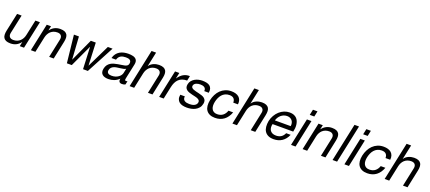

<svg xmlns="http://www.w3.org/2000/svg" viewBox="84 -2042 7575 3381"><g transform="rotate(20 3871.5 -351.5)"><path d="M338.9 0 356 -82H354Q316.4 -33.7 270 -11.2Q223.6 11.2 166.5 11.2Q115.2 11.2 84 -2.4Q52.7 -16.1 37.4 -40.8Q22 -65.4 20.5 -100.1Q19 -134.8 27.8 -176.8L100.6 -517.1H185.5L110.8 -167Q100.6 -118.7 122.8 -90.8Q145 -63 193.8 -63Q232.4 -63 263.9 -75.2Q295.4 -87.4 319.1 -109.1Q342.8 -130.9 358.4 -160.4Q374 -189.9 381.3 -225.1L443.8 -517.1H528.8L418.9 0Z M736.8 -517.1 719.2 -435.1H721.2Q793 -528.8 909.2 -528.8Q960.4 -528.8 991.7 -514.9Q1022.9 -501 1038.1 -476.1Q1053.2 -451.2 1054.4 -416.5Q1055.7 -381.8 1046.9 -339.8L975.1 0H890.1L964.4 -350.1Q974.6 -398.4 952.4 -426.3Q930.2 -454.1 880.9 -454.1Q842.3 -454.1 811 -441.9Q779.8 -429.7 756.1 -408Q732.4 -386.2 716.8 -356.4Q701.2 -326.7 693.8 -292L631.8 0H546.9L656.7 -517.1Z M1524.9 0 1506.8 -411.1H1504.9L1314 0H1222.2L1166 -517.1H1259.8L1287.1 -94.2H1289.1L1482.9 -517.1H1575.7L1594.2 -94.2H1596.2L1801.8 -517.1H1890.1L1615.2 0Z M2237.3 -267.1Q2218.3 -254.4 2191.4 -249Q2164.6 -243.7 2135.3 -240Q2106 -236.3 2076.2 -232.2Q2046.4 -228 2021.2 -218Q1996.1 -208 1977.5 -189.7Q1959 -171.4 1952.1 -139.2Q1947.8 -118.2 1952.9 -103.5Q1958 -88.9 1970 -79.8Q1981.9 -70.8 1999.3 -66.9Q2016.6 -63 2036.1 -63Q2078.1 -63 2110.4 -74.5Q2142.6 -85.9 2165.5 -103.5Q2188.5 -121.1 2201.7 -141.6Q2214.8 -162.1 2218.8 -180.2ZM2318.8 -2Q2293.9 11.2 2255.4 11.2Q2222.2 11.2 2206.8 -7.3Q2191.4 -25.9 2200.2 -67.9Q2155.8 -25.9 2105.7 -7.3Q2055.7 11.2 2001.5 11.2Q1966.3 11.2 1937 3.4Q1907.7 -4.4 1887.9 -21.5Q1868.2 -38.6 1860.4 -65.9Q1852.5 -93.3 1860.8 -132.8Q1870.1 -176.8 1891.1 -204.8Q1912.1 -232.9 1940.4 -250.2Q1968.8 -267.6 2002.2 -276.9Q2035.6 -286.1 2069.8 -292Q2106.4 -299.3 2138.7 -303Q2170.9 -306.6 2196 -313Q2221.2 -319.3 2237.8 -331.5Q2254.4 -343.8 2259.8 -368.2Q2265.6 -396 2258.8 -413.1Q2252 -430.2 2237.3 -439.2Q2222.7 -448.2 2202.9 -451.2Q2183.1 -454.1 2163.1 -454.1Q2136.2 -454.1 2112.3 -449.5Q2088.4 -444.8 2068.8 -433.6Q2049.3 -422.4 2035.2 -403.6Q2021 -384.8 2013.2 -356H1928.2Q1940.4 -403.8 1965.6 -436.8Q1990.7 -469.7 2024.9 -490.2Q2059.1 -510.7 2099.9 -519.8Q2140.6 -528.8 2184.1 -528.8Q2207.5 -528.8 2230.5 -526.6Q2253.4 -524.4 2273.9 -518.8Q2294.4 -513.2 2310.8 -503.2Q2327.1 -493.2 2337.6 -477.5Q2348.1 -461.9 2351.3 -439.7Q2354.5 -417.5 2348.1 -387.2L2291.5 -121.1Q2288.6 -106 2286.6 -95Q2284.7 -84 2285.6 -76.9Q2286.6 -69.8 2291.3 -66.4Q2295.9 -63 2306.2 -63Q2311.5 -63 2318.4 -64.2Q2325.2 -65.4 2333 -67.9Z M2634.3 -713.9 2576.2 -440.9H2578.1Q2592.8 -464.4 2614.5 -481.2Q2636.2 -498 2661.1 -508.5Q2686 -519 2711.7 -523.9Q2737.3 -528.8 2760.3 -528.8Q2811.5 -528.8 2842.8 -514.9Q2874 -501 2889.2 -476.1Q2904.3 -451.2 2905.5 -416.5Q2906.7 -381.8 2897.9 -339.8L2826.2 0H2741.2L2815.4 -350.1Q2825.7 -398.4 2803.5 -426.3Q2781.2 -454.1 2731.9 -454.1Q2693.4 -454.1 2662.1 -441.9Q2630.9 -429.7 2607.2 -408Q2583.5 -386.2 2567.9 -356.4Q2552.2 -326.7 2544.9 -292L2482.9 0H2397.9L2549.3 -713.9Z M3141.1 -517.1 3117.7 -408.2H3119.6Q3141.6 -439.9 3165.3 -463.1Q3189 -486.3 3215.3 -501.2Q3241.7 -516.1 3271.5 -523.2Q3301.3 -530.3 3335.4 -528.8L3316.4 -439Q3265.1 -439 3226.3 -424.8Q3187.5 -410.6 3159.7 -383.8Q3131.8 -356.9 3113.5 -318.1Q3095.2 -279.3 3085 -230L3036.1 0H2951.2L3061 -517.1Z M3373.5 -163.1Q3368.7 -134.8 3376.7 -115.5Q3384.8 -96.2 3401.6 -84.5Q3418.5 -72.8 3441.9 -67.9Q3465.3 -63 3491.2 -63Q3511.2 -63 3533.9 -65.9Q3556.6 -68.8 3576.7 -77.1Q3596.7 -85.4 3612.1 -100.6Q3627.4 -115.7 3632.8 -140.1Q3638.2 -165 3626.7 -180.4Q3615.2 -195.8 3593.8 -205.8Q3572.3 -215.8 3543.2 -222.4Q3514.2 -229 3483.9 -236.1Q3453.6 -243.2 3425.5 -252.9Q3397.5 -262.7 3377 -278.8Q3356.4 -294.9 3347.4 -319.8Q3338.4 -344.7 3346.2 -381.8Q3354.5 -420.9 3377.7 -448.7Q3400.9 -476.6 3432.4 -494.4Q3463.9 -512.2 3500 -520.5Q3536.1 -528.8 3570.3 -528.8Q3613.8 -528.8 3649.7 -521.2Q3685.5 -513.7 3709.7 -495.1Q3733.9 -476.6 3744.4 -445.6Q3754.9 -414.6 3747.6 -367.2H3662.6Q3666 -392.1 3658.4 -408.7Q3650.9 -425.3 3636.2 -435.3Q3621.6 -445.3 3602.1 -449.7Q3582.5 -454.1 3561.5 -454.1Q3542.5 -454.1 3522.2 -451.2Q3502 -448.2 3484.4 -440.7Q3466.8 -433.1 3454.1 -420.4Q3441.4 -407.7 3437 -388.2Q3432.1 -365.7 3444.6 -351.3Q3457 -336.9 3479.2 -327.4Q3501.5 -317.9 3530.3 -311.3Q3559.1 -304.7 3586.9 -297.9Q3617.7 -290.5 3646 -280.8Q3674.3 -271 3694.6 -254.4Q3714.8 -237.8 3723.9 -212.9Q3732.9 -188 3725.1 -150.9Q3715.3 -104 3689 -72.8Q3662.6 -41.5 3627.2 -22.9Q3591.8 -4.4 3551 3.4Q3510.3 11.2 3470.7 11.2Q3427.2 11.2 3390.1 2.2Q3353 -6.8 3327.6 -27.6Q3302.2 -48.3 3291 -81.5Q3279.8 -114.7 3288.1 -163.1Z M4212.4 -351.1Q4213.4 -399.9 4187 -427Q4160.6 -454.1 4106.4 -454.1Q4060.5 -454.1 4025.9 -437.3Q3991.2 -420.4 3966.6 -392.1Q3941.9 -363.8 3926.3 -327.4Q3910.6 -291 3902.3 -252Q3894.5 -215.8 3895.8 -181.9Q3897 -147.9 3909.7 -121.6Q3922.4 -95.2 3947.5 -79.1Q3972.7 -63 4013.2 -63Q4076.7 -63 4118.9 -95.7Q4161.1 -128.4 4182.1 -189H4269Q4251.5 -141.1 4225.8 -103.8Q4200.2 -66.4 4166 -40.8Q4131.8 -15.1 4090.1 -2Q4048.3 11.2 3998.5 11.2Q3939.5 11.2 3898.2 -8.1Q3856.9 -27.3 3833.7 -62Q3810.5 -96.7 3805.4 -145Q3800.3 -193.4 3812.5 -252Q3825.2 -310.1 3850.8 -360.6Q3876.5 -411.1 3914.8 -448.5Q3953.1 -485.8 4003.4 -507.3Q4053.7 -528.8 4115.2 -528.8Q4159.2 -528.8 4195.6 -518.3Q4231.9 -507.8 4256.8 -486.1Q4281.7 -464.4 4293.7 -430.9Q4305.7 -397.5 4300.3 -351.1Z M4560.5 -713.9 4502.4 -440.9H4504.4Q4519 -464.4 4540.8 -481.2Q4562.5 -498 4587.4 -508.5Q4612.3 -519 4637.9 -523.9Q4663.6 -528.8 4686.5 -528.8Q4737.8 -528.8 4769 -514.9Q4800.3 -501 4815.4 -476.1Q4830.6 -451.2 4831.8 -416.5Q4833 -381.8 4824.2 -339.8L4752.4 0H4667.5L4741.7 -350.1Q4752 -398.4 4729.7 -426.3Q4707.5 -454.1 4658.2 -454.1Q4619.6 -454.1 4588.4 -441.9Q4557.1 -429.7 4533.4 -408Q4509.8 -386.2 4494.1 -356.4Q4478.5 -326.7 4471.2 -292L4409.2 0H4324.2L4475.6 -713.9Z M5356 -164.1Q5337.9 -120.6 5311.8 -87.6Q5285.6 -54.7 5252.7 -32.7Q5219.7 -10.7 5180.9 0.2Q5142.1 11.2 5098.1 11.2Q5036.1 11.2 4994.6 -9Q4953.1 -29.3 4930.2 -65.2Q4907.2 -101.1 4902.1 -150.9Q4897 -200.7 4907.7 -259.8Q4920.4 -318.4 4949 -367.7Q4977.5 -417 5017.3 -452.9Q5057.1 -488.8 5106 -508.8Q5154.8 -528.8 5207.5 -528.8Q5253.4 -528.8 5286.1 -515.6Q5318.8 -502.4 5340.3 -480Q5361.8 -457.5 5373.5 -427.7Q5385.3 -397.9 5389.2 -365.2Q5393.1 -332.5 5389.9 -298.3Q5386.7 -264.2 5378.9 -232.9H4991.7Q4983.4 -199.2 4986.1 -168.5Q4988.8 -137.7 5003.7 -114.3Q5018.6 -90.8 5046.4 -76.9Q5074.2 -63 5116.7 -63Q5170.9 -63 5210.2 -87.9Q5249.5 -112.8 5272 -164.1ZM5304.7 -308.1Q5309.1 -338.4 5303.2 -365Q5297.4 -391.6 5282 -411.4Q5266.6 -431.2 5242.4 -442.6Q5218.3 -454.1 5186.5 -454.1Q5153.8 -454.1 5124.8 -442.6Q5095.7 -431.2 5072.3 -411.1Q5048.8 -391.1 5032.5 -364.7Q5016.1 -338.4 5007.8 -308.1Z M5617.2 -517.1 5507.3 0H5422.4L5532.2 -517.1ZM5551.8 -609.9 5573.7 -713.9H5658.7L5636.7 -609.9Z M5829.6 -517.1 5812 -435.1H5814Q5885.7 -528.8 6002 -528.8Q6053.2 -528.8 6084.5 -514.9Q6115.7 -501 6130.9 -476.1Q6146 -451.2 6147.2 -416.5Q6148.4 -381.8 6139.6 -339.8L6067.9 0H5982.9L6057.1 -350.1Q6067.4 -398.4 6045.2 -426.3Q6022.9 -454.1 5973.6 -454.1Q5935.1 -454.1 5903.8 -441.9Q5872.6 -429.7 5848.9 -408Q5825.2 -386.2 5809.6 -356.4Q5793.9 -326.7 5786.6 -292L5724.6 0H5639.6L5749.5 -517.1Z M6437 -713.9 6285.6 0H6200.7L6352.1 -713.9Z M6617.7 -517.1 6507.8 0H6422.9L6532.7 -517.1ZM6552.2 -609.9 6574.2 -713.9H6659.2L6637.2 -609.9Z M7065.4 -351.1Q7066.4 -399.9 7040 -427Q7013.7 -454.1 6959.5 -454.1Q6913.6 -454.1 6878.9 -437.3Q6844.2 -420.4 6819.6 -392.1Q6794.9 -363.8 6779.3 -327.4Q6763.7 -291 6755.4 -252Q6747.6 -215.8 6748.8 -181.9Q6750 -147.9 6762.7 -121.6Q6775.4 -95.2 6800.5 -79.1Q6825.7 -63 6866.2 -63Q6929.7 -63 6971.9 -95.7Q7014.2 -128.4 7035.2 -189H7122.1Q7104.5 -141.1 7078.9 -103.8Q7053.2 -66.4 7019 -40.8Q6984.9 -15.1 6943.1 -2Q6901.4 11.2 6851.6 11.2Q6792.5 11.2 6751.2 -8.1Q6710 -27.3 6686.8 -62Q6663.6 -96.7 6658.4 -145Q6653.3 -193.4 6665.5 -252Q6678.2 -310.1 6703.9 -360.6Q6729.5 -411.1 6767.8 -448.5Q6806.2 -485.8 6856.4 -507.3Q6906.7 -528.8 6968.3 -528.8Q7012.2 -528.8 7048.6 -518.3Q7085 -507.8 7109.9 -486.1Q7134.8 -464.4 7146.7 -430.9Q7158.7 -397.5 7153.3 -351.1Z M7413.6 -713.9 7355.5 -440.9H7357.4Q7372.1 -464.4 7393.8 -481.2Q7415.5 -498 7440.4 -508.5Q7465.3 -519 7491 -523.9Q7516.6 -528.8 7539.6 -528.8Q7590.8 -528.8 7622.1 -514.9Q7653.3 -501 7668.5 -476.1Q7683.6 -451.2 7684.8 -416.5Q7686 -381.8 7677.2 -339.8L7605.5 0H7520.5L7594.7 -350.1Q7605 -398.4 7582.8 -426.3Q7560.5 -454.1 7511.2 -454.1Q7472.7 -454.1 7441.4 -441.9Q7410.2 -429.7 7386.5 -408Q7362.8 -386.2 7347.2 -356.4Q7331.5 -326.7 7324.2 -292L7262.2 0H7177.2L7328.6 -713.9Z"/></g></svg>

Font: XB Khoramshahr
Style: Italic
Weight: 400
Italic angle: -12°
Designer: Behnam
Foundry: Irmug
Version: Version 8.005 2009